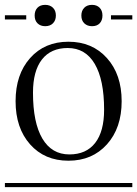

<svg xmlns="http://www.w3.org/2000/svg" viewBox="-29 -771 565 791"><path d="M-8.8 -17.1H516.1V0H-8.8ZM399.9 -318.8Q399.9 -442.4 361.3 -507.8Q322.8 -573.2 250 -573.2Q180.7 -573.2 143.8 -525.9Q106.9 -478.5 106.9 -389.2Q106.9 -265.6 145.5 -200.2Q184.1 -134.8 256.8 -134.8Q326.2 -134.8 363 -182.1Q399.9 -229.5 399.9 -318.8ZM95 -176.3Q35.2 -243.7 35.2 -354Q35.2 -464.4 95 -531.7Q154.8 -599.1 252.9 -599.1Q351.1 -599.1 411.6 -531.7Q472.2 -464.4 472.2 -354Q472.2 -243.7 411.6 -176.3Q351.1 -108.9 252.9 -108.9Q154.8 -108.9 95 -176.3ZM157.2 -751Q176.8 -751 189 -739.3Q201.2 -727.5 201.2 -707Q201.2 -687.5 189.5 -675.3Q177.7 -663.1 157.2 -663.1Q137.7 -663.1 125.7 -674.8Q113.8 -686.5 113.8 -707Q113.8 -727.1 125.2 -739Q136.7 -751 157.2 -751ZM350.1 -751Q369.6 -751 381.3 -739.3Q393.1 -727.5 393.1 -707Q393.1 -687 381.8 -675Q370.6 -663.1 350.1 -663.1Q330.6 -663.1 318.4 -674.8Q306.2 -686.5 306.2 -707Q306.2 -726.6 317.9 -738.8Q329.6 -751 350.1 -751ZM-8.8 -708H79.1V-690.9H-8.8ZM428.2 -708H516.1V-690.9H428.2Z"/></svg>

Font: FoglihtenFr01
Style: Regular
Weight: 500
Version: Version 0.68